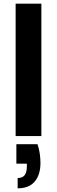

<svg xmlns="http://www.w3.org/2000/svg" viewBox="-20 -740 310 1044"><path d="M65 0V-720H205V0ZM76 284V228Q102 228 114 212.5Q126 197 126 165V150H69V44H184Q193 71 196.5 97Q200 123 200 146Q200 210 169 247Q138 284 76 284Z"/></svg>

Font: DM Sans 18pt ExtraBold
Style: Regular
Weight: 800
Designer: Colophon Foundry, Jonny Pinhorn
Foundry: Colophon Foundry
Version: Version 4.004;gftools[0.9.30]